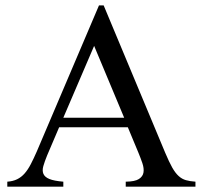

<svg xmlns="http://www.w3.org/2000/svg" viewBox="-20 -698 759 718"><path d="M450.2 0V-18.6Q484.9 -19 499.5 -28.6Q514.2 -38.1 516.6 -53.2Q519 -68.4 512.5 -87.6Q505.9 -106.9 497.6 -127L458 -222.2H201.2L156.2 -116.7Q147 -94.2 142.1 -77.1Q137.2 -60.1 142.3 -47.9Q147.5 -35.6 164.8 -28.6Q182.1 -21.5 216.8 -18.6V0H7.3V-18.6Q28.3 -20 43.9 -27.6Q59.6 -35.2 72 -49.3Q84.5 -63.5 95.2 -84.2Q106 -105 117.7 -131.8L350.1 -677.7H367.7L597.7 -127Q612.3 -92.3 624 -71.5Q635.7 -50.8 648.2 -39.6Q660.6 -28.3 675.5 -24.2Q690.4 -20 710.9 -18.6V0ZM332 -526.4 216.8 -257.8H444.3Z"/></svg>

Font: Doulos SIL APac
Style: Regular
Weight: 400
Designer: Walt Agee, Victor Gaultney, Peter Martin, Debbi Hosken, Becca Hirsbrunner
Foundry: SIL International
Version: Version 5.000